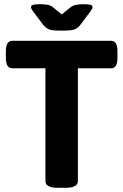

<svg xmlns="http://www.w3.org/2000/svg" viewBox="-20 -895 589 917"><path d="M261 -749Q228 -749 213.5 -755Q199 -761 185 -778L137 -842Q128 -854 128 -861Q128 -869 138 -872Q148 -875 173 -875Q193 -875 208 -872Q223 -869 236 -858L275 -826L314 -858Q328 -869 342.5 -872Q357 -875 377 -875Q403 -875 412.5 -872Q422 -869 422 -861Q422 -854 413 -842L365 -778Q352 -761 337 -755Q322 -749 289 -749ZM257 2Q197 2 197 -30V-569H38Q8 -569 8 -619V-650Q8 -700 38 -700H511Q541 -700 541 -650V-619Q541 -569 511 -569H352V-30Q352 2 292 2Z"/></svg>

Font: Asap
Style: Bold
Weight: 700
Designer: Pablo Cosgaya
Foundry: Omnibus-Type
Version: Version 3.001; ttfautohint (v1.8.3)